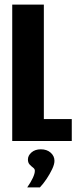

<svg xmlns="http://www.w3.org/2000/svg" viewBox="-20 -611 340 832"><path d="M33 0V-591H170V-95H291V0ZM98 201Q114 178 122.5 159.5Q131 141 131 129Q131 121 123.5 115.5Q116 110 108.5 102Q101 94 101 80Q101 63 116.5 49.5Q132 36 157 36Q183 36 199.5 50.5Q216 65 216 86Q216 101 206 122Q196 143 182 164Q168 185 153 201Z"/></svg>

Font: Alumni Sans Thin ExtraBold
Style: Regular
Weight: 800
Version: Version 1.018